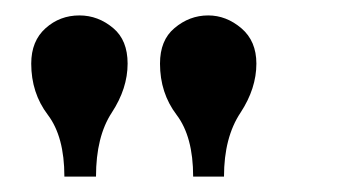

<svg xmlns="http://www.w3.org/2000/svg" viewBox="-20 -812 455 249"><path d="M250 -792Q273.4 -792 293 -775.4Q312.5 -758.8 312.5 -729.5Q312.5 -697.3 292 -666Q270.5 -633.8 270.5 -583H230.5Q230.5 -634.8 209 -663.1Q187.5 -691.4 187.5 -729.5Q187.5 -759.8 206.1 -775.4Q225.6 -792 250 -792ZM83 -792Q107.4 -792 127 -775.4Q145.5 -759.8 145.5 -729.5Q145.5 -697.3 125 -666Q104.5 -634.8 104.5 -583H63.5Q63.5 -634.8 42 -663.1Q20.5 -691.4 20.5 -729.5Q20.5 -758.8 39.1 -775.4Q57.6 -792 83 -792Z"/></svg>

Font: okolaksMetalik
Style: bold
Weight: 700
Width: 7
Version: Version 0.6